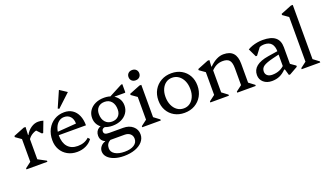

<svg xmlns="http://www.w3.org/2000/svg" viewBox="-84 -1414 3990 2313"><g transform="rotate(-20 1911.0 -257.0)"><path d="M34 0V-14L124 -82L108 -54V-394L151 -331L35 -413V-428L175 -484H198L193 -382H198V-52L183 -78L302 -14V0ZM192 -318 183 -382H198Q226 -433 270 -462.5Q314 -492 361 -492Q395 -492 426 -482L373 -343H357L272 -432L353 -406Q302 -406 258.5 -382.5Q215 -359 192 -318Z M682 12Q613 12 559.5 -18Q506 -48 476 -101Q446 -154 446 -222Q446 -302 478 -362.5Q510 -423 566 -457.5Q622 -492 695 -492Q755 -492 798.5 -463Q842 -434 865.5 -380.5Q889 -327 889 -254H506V-294L783 -315Q783 -372 753.5 -405Q724 -438 674 -438Q635 -438 604.5 -414Q574 -390 557 -347.5Q540 -305 540 -250Q540 -156 585 -104.5Q630 -53 713 -53Q801 -53 857 -106L879 -82Q847 -37 795.5 -12.5Q744 12 682 12ZM655 -550 638 -560 728 -765H730L820 -706V-704Z M1195 251Q1126 251 1072.5 232.5Q1019 214 989 181.5Q959 149 959 107Q959 73 982 45Q1005 17 1041 7V-21H1105V12Q1052 41 1052 101Q1052 149 1097.5 177Q1143 205 1221 205Q1297 205 1341 176.5Q1385 148 1385 99Q1385 59 1358.5 35.5Q1332 12 1287 12H1090Q1041 12 1012 -14Q983 -40 983 -85Q983 -115 995 -137.5Q1007 -160 1028.5 -173Q1050 -186 1078 -186L1107 -157Q1082 -157 1068 -145.5Q1054 -134 1054 -113Q1054 -91 1070 -81.5Q1086 -72 1121 -72H1300Q1375 -72 1422.5 -31.5Q1470 9 1470 73Q1470 125 1435 165.5Q1400 206 1338 228.5Q1276 251 1195 251ZM1189 -139Q1130 -139 1084.5 -161Q1039 -183 1013.5 -221.5Q988 -260 988 -310Q988 -364 1016 -405Q1044 -446 1093 -469Q1142 -492 1206 -492Q1265 -492 1310.5 -470Q1356 -448 1381.5 -409.5Q1407 -371 1407 -321Q1407 -268 1379 -226.5Q1351 -185 1302 -162Q1253 -139 1189 -139ZM1201 -188Q1253 -188 1283.5 -219Q1314 -250 1314 -303Q1314 -368 1282 -405.5Q1250 -443 1194 -443Q1142 -443 1111.5 -412Q1081 -381 1081 -328Q1081 -264 1113.5 -226Q1146 -188 1201 -188ZM1234 -454 1455 -570H1470V-466L1464 -461H1331V-454Z M1518 0V-14L1608 -82L1592 -54V-394L1635 -331L1519 -413V-428L1659 -484H1682V-52L1667 -81L1756 -14V0ZM1638 -558Q1607 -558 1588 -576.5Q1569 -595 1569 -624Q1569 -653 1588 -671.5Q1607 -690 1638 -690Q1669 -690 1688 -671.5Q1707 -653 1707 -624Q1707 -595 1688 -576.5Q1669 -558 1638 -558Z M2058 12Q1986 12 1930 -19.5Q1874 -51 1842.5 -107Q1811 -163 1811 -235Q1811 -311 1844 -368.5Q1877 -426 1935 -459Q1993 -492 2068 -492Q2141 -492 2196.5 -460.5Q2252 -429 2283.5 -373.5Q2315 -318 2315 -245Q2315 -170 2282 -112Q2249 -54 2191.5 -21Q2134 12 2058 12ZM2068 -42Q2113 -42 2147 -66Q2181 -90 2200.5 -133Q2220 -176 2220 -232Q2220 -293 2199.5 -339Q2179 -385 2142.5 -411.5Q2106 -438 2058 -438Q2013 -438 1979 -414Q1945 -390 1925.5 -347Q1906 -304 1906 -248Q1906 -188 1926.5 -141.5Q1947 -95 1983.5 -68.5Q2020 -42 2068 -42Z M2736 0V-14L2826 -82L2810 -54V-287Q2810 -358 2785 -388Q2760 -418 2701 -418Q2655 -418 2616.5 -398.5Q2578 -379 2540 -335V-401H2555Q2647 -492 2736 -492Q2819 -492 2859.5 -447Q2900 -402 2900 -311V-52L2884 -81L2973 -14V0ZM2391 0V-14L2481 -82L2465 -52V-394L2508 -331L2392 -413V-428L2532 -484H2555L2550 -401H2555V-52L2540 -81L2629 -14V0Z M3394 12 3371 -67H3361V-297Q3361 -367 3330.5 -401.5Q3300 -436 3238 -436Q3206 -436 3176.5 -423.5Q3147 -411 3128 -389L3134 -469H3213L3112 -336H3096L3045 -442Q3072 -458 3103.5 -469Q3135 -480 3169.5 -486Q3204 -492 3239 -492Q3346 -492 3398.5 -450Q3451 -408 3451 -322V-81L3410 -138L3517 -63V-48L3411 12ZM3179 12Q3114 12 3072.5 -24Q3031 -60 3031 -117Q3031 -252 3238 -285L3398 -310V-270L3282 -242Q3193 -220 3158 -196Q3123 -172 3123 -129Q3123 -96 3146 -77Q3169 -58 3209 -58Q3311 -58 3376 -129V-67H3361Q3321 -26 3277.5 -7Q3234 12 3179 12Z M3562 0V-14L3652 -82L3636 -54V-675L3679 -612L3563 -694V-709L3703 -765H3726V-52L3711 -81L3800 -14V0Z"/></g></svg>

Font: Platypi Light Light
Style: Regular
Weight: 300
Version: Version 1.200